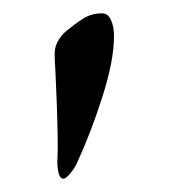

<svg xmlns="http://www.w3.org/2000/svg" viewBox="-20 -699 253 288"><path d="M66 -456Q67 -477 66.5 -492Q66 -507 66 -516Q66 -529 63 -595Q62 -606 62 -619Q62 -630 68.5 -640Q75 -650 84 -656Q100 -669 110 -674Q120 -679 133 -679Q142 -679 146.5 -669Q151 -659 151 -645Q151 -608 133.5 -553.5Q116 -499 97 -458Q93 -448 86 -439.5Q79 -431 75 -431Q70 -431 68 -439Q66 -447 66 -456Z"/></svg>

Font: EB Garamond Medium
Style: Regular
Weight: 500
Designer: Georg Duffner and Octavio Pardo
Foundry: Georg Duffner
Version: Version 1.000